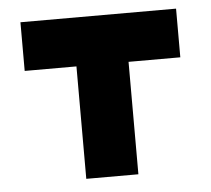

<svg xmlns="http://www.w3.org/2000/svg" viewBox="-41 -514 612 558"><g transform="rotate(-5 265.0 -235.0)"><path d="M189 0V-328H38V-470H492V-328H341V0Z"/></g></svg>

Font: Kreadon
Style: Regular
Weight: 400
Designer: kohakuno
Foundry: StudioGnu
Version: Version 1.000;Glyphs 3.1.2 (3151)